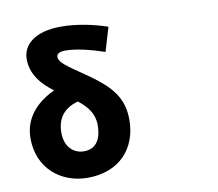

<svg xmlns="http://www.w3.org/2000/svg" viewBox="-87 -877 1175 1034"><g transform="rotate(-10 500.0 -359.5)"><path d="M312 54C483 54 586 -56 586 -216C586 -337 524 -403 422 -477C338 -538 263 -577 263 -615C263 -631 277 -642 310 -642C369 -642 446 -623 523 -597L562 -728C486 -754 393 -773 310 -773C165 -773 98 -709 98 -632C98 -546 153 -487 214 -441C123 -399 44 -325 44 -208C44 -44 166 54 312 54ZM213 -210C213 -294 259 -341 330 -360C379 -321 413 -279 413 -217C413 -126 372 -90 317 -90C260 -90 213 -131 213 -210Z"/></g></svg>

Font: コーポレート・ロゴ ver3 Bold
Style: Regular
Weight: 700
Designer: [KANA_main] LOGOTYPE.JP [Source Han Sans] Ryoko NISHIZUKA 西塚涼子 (kana, bopomofo & ideographs); Paul D. Hunt (Latin, Greek
Version: Version 12.001;FEAKit 1.0